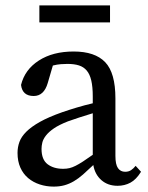

<svg xmlns="http://www.w3.org/2000/svg" viewBox="-20 -679 549 712"><path d="M214 -53Q227 -53 237.5 -55.5Q248 -58 260 -64Q272 -70 287.5 -80Q303 -90 324 -105V-259Q298 -251 273 -243Q248 -235 232 -229Q199 -216 180 -203Q161 -190 150.5 -176.5Q140 -163 137 -150.5Q134 -138 134 -127Q134 -87 156.5 -70Q179 -53 214 -53ZM416 10Q380 10 356 -11Q332 -32 326 -67Q305 -47 288 -32Q271 -17 254 -7Q237 3 219 8Q201 13 179 13Q152 13 127.5 5Q103 -3 84.5 -18.5Q66 -34 55.5 -57.5Q45 -81 45 -112Q45 -133 52 -152.5Q59 -172 77.5 -190.5Q96 -209 128 -227Q160 -245 211 -263Q234 -271 264 -280Q294 -289 324 -296V-321Q324 -357 318.5 -380.5Q313 -404 301.5 -417.5Q290 -431 272.5 -436.5Q255 -442 230 -442Q219 -442 205.5 -441Q192 -440 176 -436L157 -371Q143 -323 105 -323Q63 -323 58 -364Q72 -421 124 -454.5Q176 -488 253 -488Q332 -488 370 -448.5Q408 -409 408 -314V-101Q408 -69 417.5 -55.5Q427 -42 444 -42Q457 -42 466 -48Q475 -54 483 -64L503 -42Q485 -13 463.5 -1.5Q442 10 416 10ZM126 -596V-659H388V-596Z"/></svg>

Font: Source Serif Pro
Style: Regular
Weight: 400
Designer: Frank Grießhammer
Foundry: Adobe Systems Incorporated
Version: Version 2.000;PS 1.000;hotconv 16.6.51;makeotf.lib2.5.65220